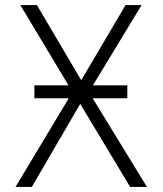

<svg xmlns="http://www.w3.org/2000/svg" viewBox="-20 -734 640 754"><path d="M295 -326 491 0H557L344 -348H480V-399H345L536 -714H473L299 -419L125 -714H60L249 -399H115V-348H250L41 0H105Z"/></svg>

Font: Noto Sans Mono UI Light
Style: Regular
Weight: 300
Designer: Monotype Design team
Foundry: Monotype Imaging Inc.
Version: 1.000